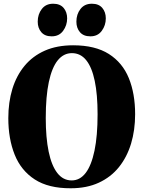

<svg xmlns="http://www.w3.org/2000/svg" viewBox="-20 -996 768 1028"><path d="M359 12Q240 12.5 166.2 -35.2Q92.5 -83 58.5 -168Q24.5 -253 24.5 -363.5Q24.5 -448.5 46.2 -519.8Q68 -591 111.5 -643.5Q155 -696 220 -724.8Q285 -753.5 371.5 -753.5Q489.5 -753.5 562.8 -707Q636 -660.5 669.8 -577.5Q703.5 -494.5 703.5 -384.5Q703.5 -299.5 681.8 -227.2Q660 -155 616.8 -101.2Q573.5 -47.5 509 -17.8Q444.5 12 359 12ZM364 -30Q408 -30 438.8 -70.2Q469.5 -110.5 486 -189.5Q502.5 -268.5 502.5 -384Q502.5 -490 487.2 -563Q472 -636 441.5 -673.8Q411 -711.5 365 -711.5Q320.5 -711.5 289.2 -673Q258 -634.5 241.5 -557.2Q225 -480 225 -364Q225 -259 240.5 -184.2Q256 -109.5 286.8 -69.8Q317.5 -30 364 -30ZM256 -801.5Q220 -801.5 201 -823.8Q182 -846 182 -880Q182 -919.5 203.8 -947.8Q225.5 -976 264 -976H265Q301.5 -976 320.5 -953.8Q339.5 -931.5 339.5 -897.5Q339.5 -860.5 318 -831Q296.5 -801.5 257 -801.5ZM463.5 -801.5Q427 -801.5 408 -823.8Q389 -846 389 -880Q389 -919.5 410.8 -947.8Q432.5 -976 471.5 -976H472.5Q508.5 -976 527.5 -953.8Q546.5 -931.5 546.5 -897.5Q546.5 -860.5 525 -831Q503.5 -801.5 464.5 -801.5Z"/></svg>

Font: Merriweather 96pt Black
Style: Regular
Weight: 900
Version: Version 2.100